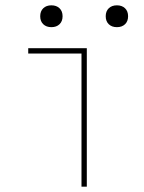

<svg xmlns="http://www.w3.org/2000/svg" viewBox="-20 -701 540 721"><path d="M286 0V-500H86V-520H306V0ZM173 -599Q154 -599 142.5 -610Q131 -621 131 -640Q131 -659 142.5 -670Q154 -681 173 -681Q192 -681 203.5 -670Q215 -659 215 -640Q215 -621 203.5 -610Q192 -599 173 -599ZM419 -599Q400 -599 388.5 -610Q377 -621 377 -640Q377 -659 388.5 -670Q400 -681 419 -681Q438 -681 449.5 -670Q461 -659 461 -640Q461 -621 449.5 -610Q438 -599 419 -599Z"/></svg>

Font: M PLUS Code Latin Thin
Style: Regular
Weight: 250
Designer: Coji Morishita
Foundry: UNDERFOREST DESIGN
Version: Version 1.002; ttfautohint (v1.8.3)